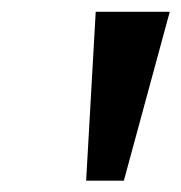

<svg xmlns="http://www.w3.org/2000/svg" viewBox="-20 -748 314 333"><path d="M129.4 -434.6 146 -727.5H274.4L194.8 -434.6Z"/></svg>

Font: Inter Display SemiBold
Style: Italic
Weight: 600
Italic angle: -9.39999°
Designer: Rasmus Andersson
Foundry: rsms
Version: Version 4.000;git-a52131595